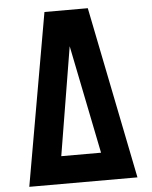

<svg xmlns="http://www.w3.org/2000/svg" viewBox="-58 -914 760 962"><g transform="rotate(-5 322.0 -433.0)"><path d="M223 -139H423L313 -684ZM50 0 202 -866H420L594 0H593Z"/></g></svg>

Font: Covid19
Style: Regular
Weight: 400
Designer: Peter Wiegel
Foundry: (c) CAT - Ing. Peter Wiegel.  for Rudolf Maass + Partner GmbH
Version: Version 001.000